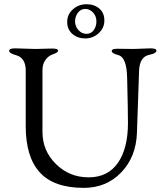

<svg xmlns="http://www.w3.org/2000/svg" viewBox="-20 -884 778 918"><path d="M440.9 -782.7Q440.9 -806.2 425.3 -823.7Q409.2 -841.3 387.7 -841.3Q366.2 -841.3 352.5 -823.2Q338.9 -805.2 338.9 -781.7Q338.9 -758.3 355 -740.2Q371.1 -722.2 393.6 -722.2Q416 -722.2 428.7 -740.7Q441.4 -759.3 440.9 -782.7ZM455.1 -842.8Q479 -822.3 479 -786.1Q479 -750 451.7 -725.1Q424.3 -700.2 387.7 -700.2Q351.1 -700.2 326.2 -721.7Q301.3 -743.2 301.3 -779.3Q301.3 -815.4 328.6 -839.4Q356 -863.8 393.6 -863.8Q431.2 -863.8 455.1 -842.8ZM728 -642.1Q728 -628.9 694.8 -622.1Q647.9 -613.3 645 -546.9Q644 -535.6 634.8 -250Q630.9 -133.8 559.6 -59.6Q488.3 14.6 379.9 14.2Q237.8 14.2 170.4 -59.6Q103 -133.3 103 -280.8V-546.9Q103 -606.9 57.1 -620.1Q23.9 -628.9 23.9 -641.1Q23.9 -653.3 53.2 -652.8L148.9 -649.9L229 -651.9Q257.8 -651.9 257.8 -642.1Q257.8 -632.8 234.4 -625Q210.9 -617.2 196.8 -596.7Q182.6 -576.2 183.1 -548.8V-252.9Q183.1 -163.1 247.6 -99.6Q312 -36.1 403.8 -36.1Q495.6 -36.1 543.9 -105.5Q591.8 -174.8 591.8 -295.9Q591.8 -356.9 587.9 -511.2Q585.9 -609.4 546.9 -620.1Q513.7 -628.9 514.2 -640.1Q514.2 -651.4 543 -650.9L618.2 -649.9L699.2 -652.8Q728 -652.8 728 -642.1Z"/></svg>

Font: EBGaramond
Style: Regular
Weight: 400
Version: Version 000.012g